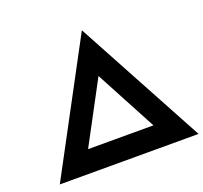

<svg xmlns="http://www.w3.org/2000/svg" viewBox="-126 -877 1082 1022"><g transform="rotate(-20 415.5 -365.5)"><path d="M45 0 436 -731 831 0ZM218 -64 159 -125H722L655 -61L405 -530H467Z"/></g></svg>

Font: Lexend Giga SemiBold
Style: Regular
Weight: 600
Designer: Bonnie Shaver-Troup, Thomas Jockin
Foundry: Lexend
Version: Version 1.007